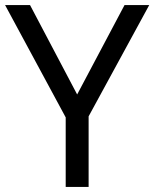

<svg xmlns="http://www.w3.org/2000/svg" viewBox="-20 -734 606 754"><path d="M283 -363 469 -714H566L328 -277V0H238V-273L0 -714H98Z"/></svg>

Font: Noto Sans PhagsPa
Style: Regular
Weight: 400
Designer: Monotype Design Team
Foundry: Monotype Imaging Inc.
Version: Version 2.004; ttfautohint (v1.8.4.7-5d5b)